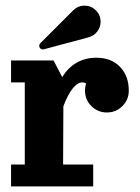

<svg xmlns="http://www.w3.org/2000/svg" viewBox="-20 -665 499 685"><path d="M123.8 -510.7 241 -627.9Q257.8 -644.8 281.5 -644.8Q305.2 -644.8 322 -628.1Q338.9 -611.3 338.9 -587.4Q338.9 -567.9 327 -552.5Q315.2 -537.1 296.4 -532L136.2 -489Q134.3 -488.5 132.8 -488.5Q127.4 -488.5 123.7 -492.3Q119.9 -496.1 119.9 -501.5Q119.9 -506.8 123.8 -510.7ZM19.5 -449.2H171.1L201.9 -389.9Q245.1 -459 324.2 -459Q377.2 -459 408.3 -426.4Q439.5 -393.8 439.5 -341.8Q439.5 -309.3 416.6 -286.5Q393.8 -263.7 361.3 -263.7Q328.9 -263.7 306 -286.5Q283.2 -309.3 283.2 -341.8Q283.2 -355 287.4 -367.2Q280.8 -371.1 273.4 -371.1Q257.1 -371.1 239.6 -349.7Q222.2 -328.4 206.1 -285.9L205.1 -78.1H312.5V0H19.5V-78.1H68.4V-371.1H19.5Z"/></svg>

Font: Orelega One
Style: Regular
Weight: 400
Version: Version 1.1 ; ttfautohint (v1.8.3)